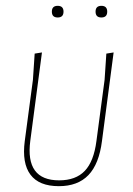

<svg xmlns="http://www.w3.org/2000/svg" viewBox="-20 -636 455 659"><path d="M158 -596Q158 -616 178 -616Q198 -616 198 -596Q198 -576 178 -576Q158 -576 158 -596ZM308 -596Q308 -616 328 -616Q348 -616 348 -596Q348 -576 328 -576Q308 -576 308 -596ZM182 3Q114 3 84.5 -36.5Q55 -76 65 -152L93 -362L99 -452L124 -456L84 -153Q66 -17 183 -17Q240 -17 271 -49.5Q302 -82 311 -152L339 -362L345 -452L370 -456L330 -152Q320 -73 283.5 -35Q247 3 182 3Z"/></svg>

Font: Alegreya Sans Thin
Style: Italic
Weight: 100
Italic angle: -7°
Designer: Juan Pablo del Peral
Foundry: Huerta Tipografica
Version: Version 2.007